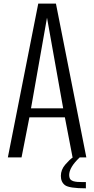

<svg xmlns="http://www.w3.org/2000/svg" viewBox="-20 -860 515 1049"><path d="M357.9 96.7Q358.4 120.1 373 126.5Q377.9 128.4 380.9 129.9Q383.8 131.3 391.1 132.3Q398.4 133.3 402.8 133.8Q411.1 134.8 431.6 134.8H449.2V168.9Q358.9 168.9 335.4 151.9Q312.5 134.8 312.5 101.1Q312.5 67.4 336.4 39.6Q360.4 11.7 377.9 0H376.5L334.5 -218.8H140.6L97.7 0H22.9L189 -840.3H285.6L451.7 0H415.5Q357.9 54.2 357.9 96.7ZM149.4 -268.1H325.2L236.8 -763.2Z"/></svg>

Font: Oswald-Light
Style: Light
Weight: 300
Designer: vernon adams
Foundry: vernon adams
Version: Version ; ttfautohint (v0.92.18-e454-dirty) -l 8 -r 50 -G 20